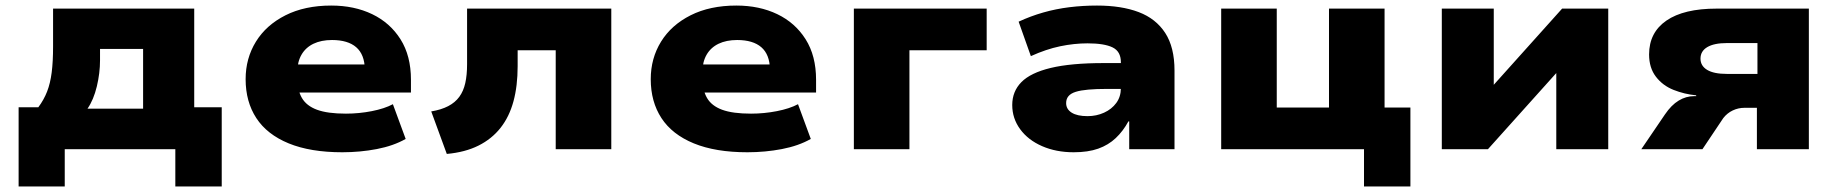

<svg xmlns="http://www.w3.org/2000/svg" viewBox="-20 -537 6614 691"><path d="M47 134V-151H118Q138 -178 149.5 -207.5Q161 -237 166 -276Q171 -315 171 -370V-506H679V-151H778V134H611V0H213V134ZM295 -146H495V-361H340V-320Q340 -274 328.5 -226Q317 -178 295 -146Z M1212 11Q1097 11 1019 -21Q941 -53 902.5 -112Q864 -171 864 -252Q864 -327 901 -387Q938 -447 1007.5 -482Q1077 -517 1172 -517Q1255 -517 1319.5 -486Q1384 -455 1421.5 -395.5Q1459 -336 1459 -250V-204H1024V-305H1307L1293 -288Q1292 -341 1262 -367Q1232 -393 1175 -393Q1136 -393 1108 -379.5Q1080 -366 1065 -340Q1050 -314 1050 -277V-257Q1050 -213 1066.5 -184.5Q1083 -156 1121 -142Q1159 -128 1225 -128Q1272 -128 1318 -137Q1364 -146 1394 -162L1440 -37Q1396 -12 1336 -0.5Q1276 11 1212 11Z M1588 17 1532 -136Q1568 -142 1593 -155Q1618 -168 1633 -188.5Q1648 -209 1654.5 -238Q1661 -267 1661 -306V-506H2180V0H1980V-356H1843V-299Q1843 -228 1828 -172.5Q1813 -117 1781.5 -77Q1750 -37 1702 -13Q1654 11 1588 17Z M2670 11Q2555 11 2477 -21Q2399 -53 2360.5 -112Q2322 -171 2322 -252Q2322 -327 2359 -387Q2396 -447 2465.5 -482Q2535 -517 2630 -517Q2713 -517 2777.5 -486Q2842 -455 2879.5 -395.5Q2917 -336 2917 -250V-204H2482V-305H2765L2751 -288Q2750 -341 2720 -367Q2690 -393 2633 -393Q2594 -393 2566 -379.5Q2538 -366 2523 -340Q2508 -314 2508 -277V-257Q2508 -213 2524.5 -184.5Q2541 -156 2579 -142Q2617 -128 2683 -128Q2730 -128 2776 -137Q2822 -146 2852 -162L2898 -37Q2854 -12 2794 -0.5Q2734 11 2670 11Z M3053 0V-506H3531V-356H3253V0Z M3844 11Q3781 11 3730.5 -11Q3680 -33 3651.5 -72Q3623 -111 3623 -159Q3623 -208 3656 -241.5Q3689 -275 3761.5 -292.5Q3834 -310 3953 -310H4038V-217H3964Q3925 -217 3897 -214.5Q3869 -212 3851.5 -206.5Q3834 -201 3825.5 -191Q3817 -181 3817 -166Q3817 -144 3837 -131.5Q3857 -119 3894 -119Q3926 -119 3953.5 -131.5Q3981 -144 3997.5 -166.5Q4014 -189 4014 -220V-313Q4014 -352 3984 -366.5Q3954 -381 3894 -381Q3846 -381 3795.5 -370.5Q3745 -360 3690 -335L3646 -459Q3689 -479 3734.5 -492Q3780 -505 3828.5 -511Q3877 -517 3928 -517Q4016 -517 4078 -493.5Q4140 -470 4173.5 -418.5Q4207 -367 4207 -283V0H4044V-100H4041Q4022 -65 3995.5 -40Q3969 -15 3932.5 -2Q3896 11 3844 11Z M4889 134V0H4375V-506H4575V-150H4763V-506H4963V-150H5056V134Z M5169 0V-506H5356V-214H5340L5602 -506H5768V0H5581V-293H5598L5335 0Z M5887 0 5972 -125Q5995 -159 6021.5 -175Q6048 -191 6077 -191H6085L6084 -194Q6042 -198 6003 -213.5Q5964 -229 5939.5 -261Q5915 -293 5915 -341Q5915 -420 5977.5 -463Q6040 -506 6158 -506H6490V0H6303V-149H6258Q6236 -149 6216 -139.5Q6196 -130 6182 -112L6107 0ZM6195 -271H6305V-382H6195Q6149 -382 6124.5 -367.5Q6100 -353 6100 -326Q6100 -300 6124 -285.5Q6148 -271 6195 -271Z"/></svg>

Font: Nunito Sans 7pt SemiExpanded Black
Style: Regular
Weight: 900
Width: 6
Designer: Vernon Adams
Foundry: Vernon Adams
Version: Version 3.101;gftools[0.9.27]